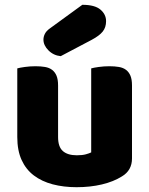

<svg xmlns="http://www.w3.org/2000/svg" viewBox="-20 -764 622 800"><path d="M52 -479Q62 -482 83.5 -485Q105 -488 128 -488Q150 -488 167.5 -485Q185 -482 197 -473Q209 -464 215.5 -448.5Q222 -433 222 -408V-193Q222 -152 242 -134.5Q262 -117 300 -117Q323 -117 337.5 -121Q352 -125 360 -129V-479Q370 -482 391.5 -485Q413 -488 436 -488Q458 -488 475.5 -485Q493 -482 505 -473Q517 -464 523.5 -448.5Q530 -433 530 -408V-104Q530 -54 488 -29Q453 -7 404.5 4.5Q356 16 299 16Q245 16 199.5 4Q154 -8 121 -33Q88 -58 70 -97.5Q52 -137 52 -193ZM323 -744Q375 -744 398.5 -724Q422 -704 422 -676Q422 -650 408 -632.5Q394 -615 362 -598L233 -530Q203 -533 182 -554Q161 -575 161 -599Q161 -611 167 -623Q173 -635 187 -645Z"/></svg>

Font: Baloo Bhai
Style: Regular
Weight: 400
Designer: Supriya Tembe, Noopur Datye and Ek Type
Foundry: Ek Type
Version: Version 1.443;PS 1.000;hotconv 16.6.51;makeotf.lib2.5.65220;